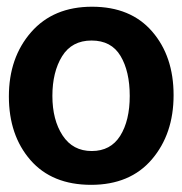

<svg xmlns="http://www.w3.org/2000/svg" viewBox="-20 -961 530 560"><path d="M68.8 -494.1Q5.9 -566.4 5.9 -679.7Q5.9 -793 70.8 -867.2Q135.7 -941.4 248.5 -941.4Q361.3 -941.4 423.8 -869.1Q486.3 -796.9 486.3 -683.6Q486.3 -570.3 422.9 -496.1Q359.4 -421.9 245.6 -421.9Q131.8 -421.9 68.8 -494.1ZM161.1 -796.9Q132.8 -751 132.8 -681.2Q132.8 -611.3 162.6 -565.9Q192.4 -520.5 247.6 -520.5Q302.7 -520.5 330.6 -564.9Q358.4 -609.4 358.4 -681.2Q358.4 -752.9 331.5 -797.9Q304.7 -842.8 247.1 -842.8Q189.5 -842.8 161.1 -796.9Z"/></svg>

Font: GenEi M Gothic v2 Bold
Style: Regular
Weight: 700
Version: Version 2.0